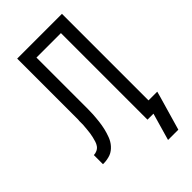

<svg xmlns="http://www.w3.org/2000/svg" viewBox="-270 -810 1043 1043"><g transform="rotate(-45 251.5 -289.0)"><path d="M359 157 404 0H358V-665H170V-269L169 -230Q168 -217 167 -204.5Q166 -192 164.5 -179.5Q163 -167 161 -154.5Q159 -142 156 -129.5Q153 -117 149.5 -105.5Q146 -94 141.5 -82Q137 -70 130.5 -59Q124 -48 115.5 -38.5Q107 -29 97 -21.5Q87 -14 75.5 -9.5Q64 -5 49.5 -2.5Q35 0 26 0H16V-70Q29 -70 41.5 -76Q54 -82 61.5 -92.5Q69 -103 73 -116Q77 -129 80 -141.5Q83 -154 85 -167Q87 -180 88 -194L90 -217Q91 -222 91 -228Q91 -234 91 -239V-256L92 -267V-735H436V-70H503L494 -37L438 157Z"/></g></svg>

Font: Iosevka MaddieWtf
Style: Regular
Weight: 400
Monospace: yes
Designer: Belleve Invis
Foundry: Belleve Invis
Version: Version 31.3.0; ttfautohint (v1.8.3)